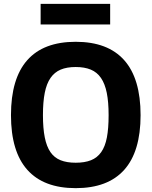

<svg xmlns="http://www.w3.org/2000/svg" viewBox="-20 -967 787 997"><path d="M191 -947H552V-840H191ZM373 10Q207 10 122 -85Q37 -180 37 -369Q37 -559 121.5 -654.5Q206 -750 373 -750Q540 -750 625 -654.5Q710 -559 710 -369Q710 -180 625 -85Q540 10 373 10ZM373 -122Q420 -122 452.5 -135Q485 -148 505.5 -177Q526 -206 535 -253Q544 -300 544 -369Q544 -437 534.5 -484.5Q525 -532 504.5 -562Q484 -592 451.5 -605.5Q419 -619 373 -619Q327 -619 295 -605.5Q263 -592 242.5 -562.5Q222 -533 212.5 -485.5Q203 -438 203 -369Q203 -301 212.5 -253.5Q222 -206 242 -177Q262 -148 294.5 -135Q327 -122 373 -122Z"/></svg>

Font: Encode Sans Narrow
Style: Bold
Weight: 700
Designer: Pablo Impallari, Andres Torresi
Foundry: Pablo Impallari, Andres Torresi
Version: Version 1.000; ttfautohint (v1.00) -l 8 -r 50 -G 200 -x 14 -